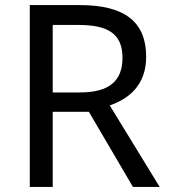

<svg xmlns="http://www.w3.org/2000/svg" viewBox="-20 -734 662 754"><path d="M294 -714H97V0H187V-295H329L502 0H607L411 -320C483 -345 554 -397 554 -511C554 -647 471 -714 294 -714ZM289 -636C406 -636 461 -600 461 -507C461 -417 410 -371 294 -371H187V-636Z"/></svg>

Font: Noto Sans Inscriptional Parthian
Style: Regular
Weight: 400
Designer: Monotype Design Team
Foundry: Monotype Imaging Inc.
Version: Version 2.003